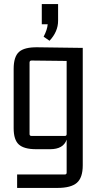

<svg xmlns="http://www.w3.org/2000/svg" viewBox="-20 -725 471 942"><path d="M185 -606V-705H265V-623Q265 -570 223 -525L194 -545Q212 -579 214 -606ZM298 131Q307 131 307 122V-40Q291 7 226 7H157Q98 7 72.5 -16Q47 -39 47 -96V-387Q47 -447 73.5 -470.5Q100 -494 164 -493L386 -490V86Q386 147 357 172Q328 197 262 197H64V131ZM307 -67V-426L135 -428Q125 -428 125 -418V-67Q125 -58 135 -58H298Q307 -58 307 -67Z"/></svg>

Font: Gemunu Libre
Style: Regular
Weight: 400
Designer: Puspanada Ekanayake, Sola Matas, Pathum Egodawatta, Kosala Senevirathne
Foundry: mooniak
Version: Version 1.100